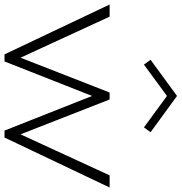

<svg xmlns="http://www.w3.org/2000/svg" viewBox="3 -807 804 850"><g transform="rotate(90 405.0 -382.0)"><path d="M220.7 0 0 -465.3H53.7L235.4 -70.8L389.6 -465.3H420.4L574.7 -70.8L756.3 -465.3H810.1L588.9 0H558.1L404.8 -387.7L252 0ZM266.1 -617.2 244.6 -646.5 404.8 -763.7 565.4 -646.5 543.9 -617.2 404.8 -719.2Z"/></g></svg>

Font: Spartan MB Light
Style: Regular
Weight: 300
Designer: Matt Bailey, Mirko Velimirovic
Foundry: Matt Bailey
Version: Version 1.005